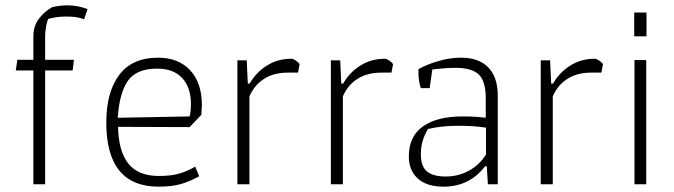

<svg xmlns="http://www.w3.org/2000/svg" viewBox="-20 -690 2525 719"><path d="M105 -426H39L45 -466H105V-556Q105 -592 125.5 -619.5Q146 -647 175 -663Q204 -670 233 -670Q270 -670 308 -656L295 -618Q278 -624 263.5 -626Q249 -628 227 -628Q191 -628 160 -619Q149 -588 149 -551V-466H257L252 -426H149V0H105Z M378 -231Q378 -345 426.5 -409.5Q475 -474 572 -474Q648 -474 692 -427Q736 -380 736 -296Q736 -286 734 -260L690 -214L422 -215Q424 -123 461 -77Q498 -31 575 -31Q619 -31 649.5 -39.5Q680 -48 711 -66L726 -30Q692 -11 658 -1Q624 9 574 9Q378 9 378 -231ZM690 -254Q695 -272 695 -301Q695 -362 662.5 -397.5Q630 -433 568 -433Q491 -433 459 -387.5Q427 -342 421 -249Z M869 -464H904L908 -377H915Q939 -419 979.5 -444.5Q1020 -470 1071 -470Q1078 -470 1087.5 -463.5Q1097 -457 1102 -450L1096 -418H1057Q1005 -418 968.5 -394.5Q932 -371 914 -329V0H869Z M1219 -464H1254L1258 -377H1265Q1289 -419 1329.5 -444.5Q1370 -470 1421 -470Q1428 -470 1437.5 -463.5Q1447 -457 1452 -450L1446 -418H1407Q1355 -418 1318.5 -394.5Q1282 -371 1264 -329V0H1219Z M1511 -104Q1511 -179 1563.5 -216.5Q1616 -254 1713 -254Q1761 -254 1799 -249V-322Q1799 -386 1773 -411Q1747 -436 1685 -436Q1651 -436 1599 -430L1589 -360H1556Q1547 -386 1547 -417V-431Q1579 -449 1622 -461.5Q1665 -474 1707 -474Q1773 -474 1808.5 -437.5Q1844 -401 1844 -332V0H1807L1803 -67H1796Q1738 9 1641 9Q1578 9 1544.5 -21.5Q1511 -52 1511 -104ZM1800 -111V-212Q1755 -219 1695 -219Q1633 -219 1583 -207Q1556 -164 1556 -113Q1556 -66 1579.5 -47.5Q1603 -29 1649 -29Q1696 -29 1735.5 -50.5Q1775 -72 1800 -111Z M2005 -464H2040L2044 -377H2051Q2075 -419 2115.5 -444.5Q2156 -470 2207 -470Q2214 -470 2223.5 -463.5Q2233 -457 2238 -450L2232 -418H2193Q2141 -418 2104.5 -394.5Q2068 -371 2050 -329V0H2005Z M2355 -643H2401V-554H2355ZM2356 -465H2400V0H2356Z"/></svg>

Font: Athiti Light
Style: Regular
Weight: 300
Designer: CadsonDemak Team
Foundry: CadsonDemak
Version: Version 1.033